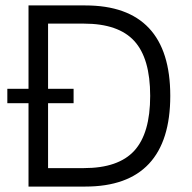

<svg xmlns="http://www.w3.org/2000/svg" viewBox="-20 -687 707 707"><path d="M85 0V-667H294Q450 -667 528.5 -583.5Q607 -500 607 -334Q607 -168 528.5 -84Q450 0 294 0ZM157 -68H289Q416 -68 474.5 -132Q533 -196 533 -334Q533 -472 474.5 -536Q416 -600 289 -600H157ZM7 -307V-360H251V-307Z"/></svg>

Font: Maven Pro VF Beta
Style: Regular
Weight: 400
Designer: Joe Prince
Foundry: Joe Prince
Version: Version 2.002